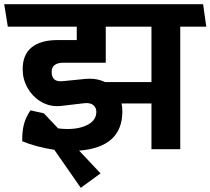

<svg xmlns="http://www.w3.org/2000/svg" viewBox="-47 -711 1003 915"><path d="M812 0H674.8V-217.8H532.2Q536.1 -201.7 536.1 -180.2Q536.1 -9.3 330.1 6.8L432.1 115.2L337.9 184.1L211.9 2.9Q126 -10.3 58.1 -38.1L59.1 -39.1Q58.1 -84 66.7 -117.4Q75.2 -150.9 98.1 -185.1L162.1 -170.9L230 -99.1Q251 -96.2 274.9 -96.2Q334 -96.2 373 -117.7Q412.1 -139.2 412.1 -178.2Q412.1 -198.2 397.5 -210.2Q382.8 -222.2 355 -219.2L243.2 -206.1Q237.3 -205.1 226.1 -205.1Q182.1 -205.1 144 -229Q106 -252.9 83.5 -293.5Q61 -334 61 -380.9Q61 -450.7 104 -485.4Q147 -520 227.1 -520H318.8V-584H-9.8L-26.9 -690.9H920.9L936 -584H812ZM457 -584V-412.1H255.9Q198.7 -412.1 199.2 -368.2Q199.2 -318.4 252 -324.2L360.8 -335Q367.7 -335.9 381.8 -335.9Q419.9 -335.9 454.1 -319.8H674.8V-584Z"/></svg>

Font: Kadwa
Style: Regular
Weight: 400
Designer: Sol Matas
Foundry: Sol Matas
Version: Version 1.000;PS 001.000;hotconv 1.0.70;makeotf.lib2.5.58329